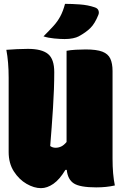

<svg xmlns="http://www.w3.org/2000/svg" viewBox="-20 -964 640 998"><path d="M193 14Q157 14 118 -8.5Q79 -31 52 -73Q25 -115 25 -174V-560Q25 -642 13 -705Q38 -707 68 -708.5Q98 -710 125 -710Q197 -710 229.5 -683.5Q262 -657 262 -589Q262 -504 255.5 -403Q249 -302 241 -205Q253 -196 269 -196Q284 -196 298 -202.5Q312 -209 326 -226V-700Q346 -704 374.5 -705.5Q403 -707 425 -707Q482 -707 512 -695.5Q542 -684 553.5 -659Q565 -634 565 -595V-140Q565 -57 577 0Q533 10 480 10Q396 10 364 -10.5Q332 -31 327 -81H320Q290 -31 257.5 -8.5Q225 14 193 14ZM318 -944Q353 -944 395 -941Q437 -938 472 -926Q488 -921 492 -909Q496 -897 491 -886Q473 -841 449.5 -818Q426 -795 389 -775Q378 -769 359 -765Q340 -761 316 -761Q294 -761 262 -764Q230 -767 206 -775Q236 -805 257.5 -828.5Q279 -852 293.5 -879Q308 -906 318 -944Z"/></svg>

Font: Recursive Mn Csl St XBk
Style: Regular
Weight: 1000
Monospace: yes
Version: Version 1.079;hotconv 1.0.112;makeotfexe 2.5.65598; ttfautoh